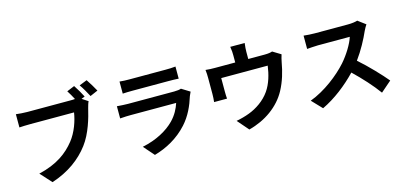

<svg xmlns="http://www.w3.org/2000/svg" viewBox="-76 -1394 4152 1979"><g transform="rotate(-15 2000.0 -405.0)"><path d="M899 -868 816 -835C843 -798 874 -741 896 -700L979 -736C960 -771 924 -832 899 -868ZM863 -654 799 -696 836 -711C818 -747 785 -805 759 -843L677 -809C696 -780 716 -745 733 -712C715 -710 698 -710 686 -710C630 -710 298 -710 223 -710C190 -710 133 -714 104 -718V-577C130 -579 177 -581 223 -581C298 -581 628 -581 688 -581C675 -495 637 -382 571 -299C490 -197 377 -110 179 -64L288 56C467 -2 600 -101 690 -221C774 -332 817 -487 840 -585C846 -606 853 -635 863 -654Z M1223 -767V-638C1252 -640 1295 -641 1327 -641C1387 -641 1654 -641 1710 -641C1746 -641 1793 -640 1820 -638V-767C1792 -763 1743 -762 1712 -762C1654 -762 1390 -762 1327 -762C1293 -762 1251 -763 1223 -767ZM1904 -477 1815 -532C1801 -526 1774 -522 1742 -522C1673 -522 1316 -522 1247 -522C1216 -522 1173 -525 1131 -528V-398C1173 -402 1223 -403 1247 -403C1337 -403 1679 -403 1730 -403C1712 -347 1681 -285 1627 -230C1551 -152 1431 -86 1281 -55L1380 58C1508 22 1636 -46 1737 -158C1812 -241 1855 -338 1885 -435C1889 -446 1897 -464 1904 -477Z M2909 -606 2822 -659C2805 -653 2781 -648 2739 -648H2565V-725C2565 -753 2567 -774 2572 -817H2418C2425 -774 2426 -753 2426 -725V-648H2212C2174 -648 2144 -649 2110 -653C2114 -629 2115 -589 2115 -567C2115 -530 2115 -426 2115 -394C2115 -367 2113 -335 2110 -310H2248C2246 -330 2245 -361 2245 -384C2245 -415 2245 -495 2245 -530H2741C2729 -441 2703 -346 2652 -273C2596 -192 2508 -133 2425 -102C2384 -86 2329 -71 2284 -63L2388 57C2566 11 2716 -95 2796 -243C2845 -334 2872 -430 2889 -526C2893 -546 2901 -584 2909 -606Z M3834 -678 3752 -739C3732 -732 3692 -726 3649 -726C3604 -726 3348 -726 3296 -726C3266 -726 3205 -729 3178 -733V-591C3199 -592 3254 -598 3296 -598C3339 -598 3594 -598 3635 -598C3613 -527 3552 -428 3486 -353C3392 -248 3237 -126 3076 -66L3179 42C3316 -23 3449 -127 3555 -238C3649 -148 3742 -46 3807 44L3921 -55C3862 -127 3741 -255 3642 -341C3709 -432 3765 -538 3799 -616C3808 -636 3826 -667 3834 -678Z"/></g></svg>

Font: Noto Sans Mono CJK SC
Style: Bold
Weight: 700
Designer: Ryoko NISHIZUKA 西塚涼子 (kana, bopomofo & ideographs); Paul D. Hunt (Latin, Greek & Cyrillic); Sandoll Communications 산돌커뮤니
Foundry: Adobe
Version: Version 2.004;hotconv 1.0.118;makeotfexe 2.5.65603